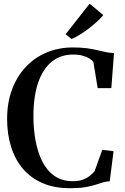

<svg xmlns="http://www.w3.org/2000/svg" viewBox="-20 -1009 676 1040"><path d="M359.5 10.5Q274.5 10.5 210.8 -17Q147 -44.5 104.2 -94.8Q61.5 -145 40 -213.8Q18.5 -282.5 18.5 -365Q18.5 -452.5 45 -523.8Q71.5 -595 119.2 -646Q167 -697 232.2 -724.5Q297.5 -752 375.5 -752Q417.5 -752 449.2 -747.8Q481 -743.5 506.2 -737.5Q531.5 -731.5 553.5 -726.8Q575.5 -722 597.5 -721.5L583 -531.5H509L486 -672.5Q479.5 -682.5 465 -691.8Q450.5 -701 428.2 -707.2Q406 -713.5 375 -713.5Q309 -713.5 261 -675.2Q213 -637 187 -562.2Q161 -487.5 161 -378Q161 -309.5 172.8 -246.2Q184.5 -183 209.5 -133.8Q234.5 -84.5 275.2 -56Q316 -27.5 374.5 -27.5Q406 -27.5 428.8 -36Q451.5 -44.5 467.2 -57.2Q483 -70 492.5 -82L534 -197.5L595 -190L574.5 -27Q554 -26.5 535.8 -20.5Q517.5 -14.5 495 -7.5Q472.5 -0.5 440.2 5Q408 10.5 359.5 10.5ZM367.5 -798 335.5 -823.5 465.5 -989 539.5 -927.5Q526 -911 505.8 -892.2Q485.5 -873.5 462 -855.5Q438.5 -837.5 414.5 -822.5Q390.5 -807.5 368.5 -798Z"/></svg>

Font: Merriweather 96pt SemiBold
Style: Regular
Weight: 600
Version: Version 2.100